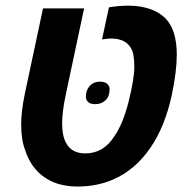

<svg xmlns="http://www.w3.org/2000/svg" viewBox="-20 -662 680 691"><path d="M70.8 -121.1Q56.2 -158.2 56.2 -213.4Q56.2 -260.7 68.8 -321.8L134.8 -631.8H282.7L216.8 -321.8Q203.6 -260.3 203.6 -217.8Q203.6 -172.9 217.8 -147.9Q237.3 -109.9 287.1 -109.9Q352.1 -109.9 391.1 -170.9Q421.9 -214.4 442.4 -294.4Q463.4 -378.4 463.4 -420.9Q463.4 -446.8 460 -465.3Q456.5 -483.9 446.3 -496.1Q426.3 -523.4 377.9 -523.4Q366.2 -523.4 347.2 -520L372.1 -635.7Q408.7 -641.6 441.9 -641.6Q484.4 -641.6 519 -629.9Q553.7 -618.2 576.2 -595.2Q616.2 -553.7 616.2 -464.8Q616.2 -405.3 598.6 -321.8Q574.2 -207.5 522 -131.3Q467.3 -50.3 386.2 -15.6Q328.6 9.3 258.8 9.3Q187 9.3 138.9 -24.7Q90.8 -58.6 70.8 -121.1ZM289.1 -313Q289.1 -337.9 303.2 -353Q317.4 -368.2 340.3 -368.2Q357.4 -368.2 366 -360.1Q374.5 -352.1 374.5 -340.8Q374.5 -315.4 359.9 -301.3Q345.2 -287.1 322.8 -287.1Q305.7 -287.1 297.4 -294.7Q289.1 -302.2 289.1 -313Z"/></svg>

Font: Viking Open Sans
Style: Bold Italic
Weight: 700
Italic angle: -12°
Foundry: Ascender Corporation
Version: Version 2.000